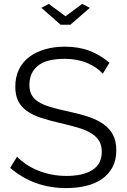

<svg xmlns="http://www.w3.org/2000/svg" viewBox="-20 -953 647 979"><path d="M229 -933 314 -870 399 -933 438 -913 339 -827H289L191 -913ZM504 -577Q474 -611 424 -632Q374 -653 310 -653Q216 -653 173 -617.5Q130 -582 130 -521Q130 -489 141.5 -468.5Q153 -448 177 -433Q201 -418 238.5 -407Q276 -396 327 -385Q384 -373 429.5 -358Q475 -343 507 -320.5Q539 -298 556 -266Q573 -234 573 -186Q573 -137 554 -101Q535 -65 501 -41Q467 -17 420 -5.5Q373 6 317 6Q152 6 32 -97L67 -154Q86 -134 112.5 -116Q139 -98 171.5 -84.5Q204 -71 241 -63.5Q278 -56 319 -56Q404 -56 451.5 -86.5Q499 -117 499 -179Q499 -212 485.5 -234.5Q472 -257 445 -273.5Q418 -290 378 -302Q338 -314 285 -326Q229 -339 187 -353Q145 -367 116 -388Q87 -409 72.5 -438.5Q58 -468 58 -511Q58 -560 76.5 -598.5Q95 -637 129 -662.5Q163 -688 209 -701.5Q255 -715 311 -715Q382 -715 437.5 -693.5Q493 -672 538 -633Z"/></svg>

Font: PTCRaleway
Style: Regular
Weight: 400
Designer: Matt McInerney, Pablo Impallari, Rodrigo Fuenzalida
Foundry: Matt McInerney, Pablo Impallari, Rodrigo Fuenzalida
Version: Version 3.000g; ttfautohint (v1.5) -l 8 -r 28 -G 28 -x 14 -D